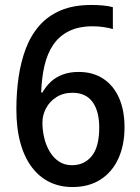

<svg xmlns="http://www.w3.org/2000/svg" viewBox="-20 -744 564 774"><path d="M46 -304Q46 -371 55 -433Q64 -495 84 -548Q104 -601 138.5 -640.5Q173 -680 224.5 -702Q276 -724 349 -724Q370 -724 394 -722Q418 -720 435 -715V-627Q417 -632 396.5 -635Q376 -638 354 -638Q297 -638 258 -618.5Q219 -599 195 -564Q171 -529 159.5 -480Q148 -431 146 -371H151Q165 -396 185 -414.5Q205 -433 233 -443.5Q261 -454 297 -454Q355 -454 396.5 -426.5Q438 -399 460 -349Q482 -299 482 -231Q482 -159 457 -104.5Q432 -50 385 -20Q338 10 272 10Q222 10 181 -9.5Q140 -29 109.5 -68.5Q79 -108 62.5 -167Q46 -226 46 -304ZM270 -78Q320 -78 350 -115Q380 -152 380 -230Q380 -296 353 -333Q326 -370 272 -370Q235 -370 207.5 -352.5Q180 -335 165.5 -307.5Q151 -280 151 -250Q151 -220 158 -189.5Q165 -159 180 -133.5Q195 -108 217.5 -93Q240 -78 270 -78Z"/></svg>

Font: Noto Sans Hebrew SemiCondensed Medium
Style: Regular
Weight: 500
Width: 4
Designer: Monotype Design Team
Foundry: Monotype Imaging Inc.
Version: Version 2.003